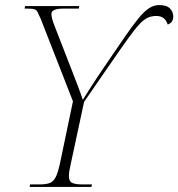

<svg xmlns="http://www.w3.org/2000/svg" viewBox="-20 -738 704 758"><path d="M97 0 99 -10H137Q162 -10 176.5 -15.5Q191 -21 200 -39Q209 -57 217 -94L268 -338L141 -663Q133 -680 129 -689Q125 -698 117 -701Q109 -704 90 -704H77L79 -714H293L291 -704H230Q183 -704 183 -683Q183 -665 198 -629L261 -467Q272 -439 285.5 -403.5Q299 -368 307 -344Q322 -368 343.5 -401.5Q365 -435 389 -470Q438 -542 471 -590Q504 -638 527 -666Q550 -694 569 -706Q588 -718 608 -718Q638 -718 651 -704.5Q664 -691 664 -673Q664 -649 642 -641Q632 -675 597 -675Q579 -675 564 -668.5Q549 -662 531 -643Q513 -624 486 -586.5Q459 -549 417 -488Q375 -427 312 -336L260 -94Q252 -60 252 -43Q252 -22 265 -16Q278 -10 304 -10H343L341 0Z"/></svg>

Font: Noto Serif Display ExtraLight
Style: Italic
Weight: 200
Italic angle: -12°
Designer: Monotype Design Team
Foundry: Monotype Imaging Inc.
Version: Version 2.009